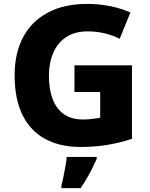

<svg xmlns="http://www.w3.org/2000/svg" viewBox="-20 -744 771 985"><path d="M362 -409H657V-32Q601 -13 535.5 -1.5Q470 10 393 10Q288 10 212 -31Q136 -72 95.5 -154Q55 -236 55 -358Q55 -470 98 -552Q141 -634 224.5 -679Q308 -724 429 -724Q490 -724 547.5 -712Q605 -700 649 -680L594 -545Q559 -563 517 -573Q475 -583 429 -583Q364 -583 319.5 -553.5Q275 -524 253 -472.5Q231 -421 231 -355Q231 -286 250 -236Q269 -186 307.5 -158.5Q346 -131 406 -131Q431 -131 454 -134Q477 -137 494 -140V-272H362ZM476 71Q465 96 453 120Q441 144 426.5 169Q412 194 394 221H295V208Q301 187 306 160.5Q311 134 316 107.5Q321 81 322 61H476Z"/></svg>

Font: Noto Sans Devanagari ExtraBold
Style: Regular
Weight: 800
Version: Version 2.003